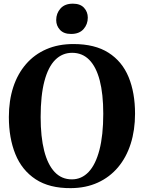

<svg xmlns="http://www.w3.org/2000/svg" viewBox="-20 -986 763 1018"><path d="M356 11.5Q242 12.5 169 -35.5Q96 -83.5 61.5 -168.8Q27 -254 27 -365.5Q27 -452.5 50.2 -523.8Q73.5 -595 118 -646.2Q162.5 -697.5 225.8 -725Q289 -752.5 369.5 -752.5Q483 -752.5 555.2 -706.5Q627.5 -660.5 661.8 -577.5Q696 -494.5 696 -383Q696 -296 673 -223.8Q650 -151.5 605.8 -99Q561.5 -46.5 498.5 -17.8Q435.5 11 356 11.5ZM361 -35Q412.5 -35 449.8 -74.2Q487 -113.5 507.2 -191Q527.5 -268.5 527.5 -383Q527.5 -487.5 508.8 -559.5Q490 -631.5 453.2 -668.8Q416.5 -706 362.5 -706Q310.5 -706 273 -668.8Q235.5 -631.5 215.5 -555.8Q195.5 -480 195.5 -365.5Q195.5 -260.5 214.2 -186.8Q233 -113 269.8 -74Q306.5 -35 361 -35ZM356.5 -806Q318 -806 298 -827.8Q278 -849.5 278 -879.5Q278 -915.5 300.8 -941Q323.5 -966.5 366 -966.5H367Q405.5 -966.5 425.5 -944.8Q445.5 -923 445.5 -892.5Q445.5 -857 422.8 -831.5Q400 -806 357.5 -806Z"/></svg>

Font: Merriweather 72pt
Style: Bold
Weight: 700
Version: Version 2.100